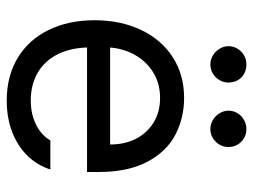

<svg xmlns="http://www.w3.org/2000/svg" viewBox="-114 -656 780 593"><g transform="rotate(90 276.5 -359.0)"><path d="M42 -260.7Q42 -341.8 72.3 -404.8Q102.5 -467.8 156.7 -502.4Q210.9 -537.1 282.2 -537.1Q342.8 -537.1 394.5 -510.7Q446.3 -484.4 478.5 -424.8Q510.7 -365.2 510.7 -272.5V-237.3H100.6V-308.6H425.8Q425.8 -353.5 408.2 -388.2Q390.6 -422.9 357.9 -442.9Q325.2 -462.9 282.2 -462.9Q235.4 -462.9 200.2 -439.9Q165 -417 145.5 -378.4Q126 -339.8 126 -295.9V-248Q126 -189.5 146.5 -147.9Q167 -106.4 204.1 -85Q241.2 -63.5 290 -63.5Q320.3 -63.5 344.7 -71.8Q369.1 -80.1 386.2 -93.3Q403.3 -106.4 413.1 -124H502.9Q490.2 -84 460.9 -53.7Q431.6 -23.4 387.7 -6.3Q343.8 10.7 290 10.7Q214.8 10.7 158.7 -22.9Q102.5 -56.6 72.3 -118.2Q42 -179.7 42 -260.7ZM122.1 -673.8Q122.1 -689.5 129.9 -702.1Q137.7 -714.8 150.4 -722.2Q163.1 -729.5 177.7 -729.5Q194.3 -729.5 207 -722.7Q219.7 -715.8 227.1 -703.1Q234.4 -690.4 234.4 -673.8Q234.4 -659.2 227.1 -646.5Q219.7 -633.8 207 -626Q194.3 -618.2 177.7 -618.2Q164.1 -618.2 150.9 -626Q137.7 -633.8 129.9 -647Q122.1 -660.2 122.1 -673.8ZM321.3 -673.8Q321.3 -689.5 329.1 -702.1Q336.9 -714.8 350.1 -722.2Q363.3 -729.5 377.9 -729.5Q393.6 -729.5 406.2 -722.2Q418.9 -714.8 426.3 -702.1Q433.6 -689.5 433.6 -673.8Q433.6 -659.2 426.3 -646.5Q418.9 -633.8 406.2 -626Q393.6 -618.2 377.9 -618.2Q363.3 -618.2 350.1 -626Q336.9 -633.8 329.1 -647Q321.3 -660.2 321.3 -673.8Z"/></g></svg>

Font: WEMIX Pretendard Variable
Style: Regular
Weight: 400
Designer: Base glyphs from Inter by Rasmus Andersson; Hangeul glyphs from Noto Sans CJK(Source Han Sans) by Jang Soo-young and Kan
Foundry: Kil Hyung-jin
Version: Version 1.000;Glyphs 3.2 (3208)